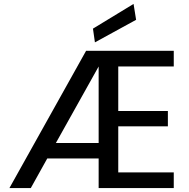

<svg xmlns="http://www.w3.org/2000/svg" viewBox="-20 -959 962 979"><path d="M28 0 419 -700H866V-620H583V-393H836V-315H583V-80H866V0H483V-151H221L137 0ZM464 -743 454 -813 661 -939 674 -858ZM483 -620 265 -230H483Z"/></svg>

Font: AWOL-DM Medium
Style: Regular
Weight: 500
Designer: Colophon Foundry, Jonny Pinhorn, Mikhail Sharanda
Foundry: Colophon Foundry
Version: Version 1.000;Glyphs 3.2.3 (3260)